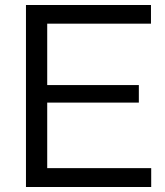

<svg xmlns="http://www.w3.org/2000/svg" viewBox="-20 -749 662 769"><path d="M84 0V-729H584.7V-654.1H149.3L169.1 -674V-55.7L149.3 -75.6H585.6V0ZM149.3 -338V-408.3H536.1V-338Z"/></svg>

Font: Mona Sans ExtraLight
Style: Regular
Weight: 200
Designer: Deni Anggara
Foundry: GitHub
Version: Version 2.000